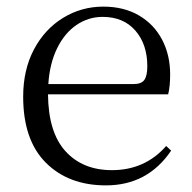

<svg xmlns="http://www.w3.org/2000/svg" viewBox="-20 -546 581 580"><path d="M50 -254Q50 -335 82.5 -396.5Q115 -458 170.5 -492Q226 -526 292 -526Q354 -526 399.5 -499.5Q445 -473 469.5 -426.5Q494 -380 494 -321Q494 -285 488 -261H125Q126 -146 178 -89Q230 -32 318 -32Q418 -32 482 -105L497 -91Q426 14 300 14Q187 14 118.5 -54.5Q50 -123 50 -254ZM425 -346Q425 -412 389 -453.5Q353 -495 290 -495Q247 -495 211 -470.5Q175 -446 152.5 -400Q130 -354 126 -292H383Q407 -292 416 -304.5Q425 -317 425 -346Z"/></svg>

Font: GL-CurulMinamoto Light
Style: Regular
Weight: 300
Designer: Eunice (kana); Ryoko NISHIZUKA 西塚涼子 (ideographs); Frank Grießhammer (Latin, Greek & Cyrillic); Wenlong ZHANG
Foundry: Gutenberg Labo; Adobe
Version: Version 1.002